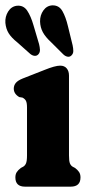

<svg xmlns="http://www.w3.org/2000/svg" viewBox="-37 -698 328 718"><path d="M221 -415.5V-117Q221 -95.5 224.5 -87Q228 -78.5 235 -74.5L243.5 -70Q253.5 -62.5 258.8 -54.5Q264 -46.5 264 -34.5Q264 0 227.5 0H56.5Q20.5 0 20.5 -34.5Q20.5 -46.5 25.8 -54.5Q31 -62.5 41 -70L49.5 -74.5Q56.5 -78.5 60.2 -87Q64 -95.5 64 -117V-296Q64 -313.5 60 -321Q56 -328.5 47 -333L35 -335Q14.5 -347 14.5 -366.5Q14.5 -378.5 22 -387.8Q29.5 -397 48 -404.5L129.5 -436.5Q169 -452.5 188 -452.5Q204 -452.5 212.5 -442.2Q221 -432 221 -415.5ZM217.2 -599.5 234.6 -528.5Q237.1 -517 237.1 -507.2Q237.1 -497.5 230.5 -491Q224.3 -484.5 215.8 -486Q207.3 -487.5 199.9 -494.5L153.2 -541Q132.6 -560 123.1 -577.8Q113.6 -595.5 112.8 -617.5Q112.4 -641 125.2 -659Q138 -677 159 -678Q183.8 -678.5 196.4 -656.5Q209 -634.5 217.2 -599.5ZM88.4 -603 109.1 -533Q112 -521.5 112.4 -511.8Q112.8 -502 106.6 -495Q100.8 -488.5 92.3 -489.2Q83.9 -490 76 -496.5L27.7 -539.5Q5.8 -557 -4.5 -573.5Q-14.8 -590 -16.9 -612.5Q-18.5 -635.5 -6.6 -654.8Q5.4 -674 26.1 -676.5Q50.8 -679 64.7 -658.2Q78.5 -637.5 88.4 -603Z"/></svg>

Font: Fraunces 144pt SuperSoft
Style: Bold
Weight: 700
Version: Version 1.000;[b76b70a41]